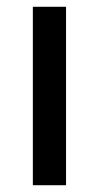

<svg xmlns="http://www.w3.org/2000/svg" viewBox="-20 -547 291 567"><path d="M77 0V-527H175V0Z"/></svg>

Font: Archivo Expanded
Style: Regular
Weight: 400
Width: 7
Designer: Hector Gatti
Foundry: Omnibus-Type
Version: Version 2.001